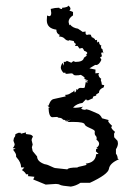

<svg xmlns="http://www.w3.org/2000/svg" viewBox="-20 -674 484 697"><path d="M237.3 3.4Q204.1 0.5 198.2 -2.9Q192.4 -6.3 182.6 -6.3L146 -3.9L100.6 -22.5L105 -32.2L81.1 -34.7L83 -39.1L79.6 -42L74.7 -41Q71.8 -48.8 59.6 -56.6L68.4 -65.9L56.6 -66.4Q56.6 -84.5 41 -101.6Q38.1 -104.5 38.1 -107.4L38.6 -109.9Q38.6 -116.7 27.3 -130.4L36.6 -135.3L26.4 -136.2Q33.2 -144 33.2 -150.9L28.8 -163.1Q29.8 -173.3 32.7 -176Q35.6 -178.7 36.1 -187L46.9 -191.9H55.2L55.7 -188.5L74.7 -193.4L73.7 -187.5Q81.1 -186.5 88.4 -185.5Q95.7 -184.6 99.6 -178.2Q94.7 -169.9 94.7 -165.5L98.6 -149.4L95.7 -139.2L98.6 -125.5L114.7 -106Q114.7 -87.9 141.6 -78.1Q153.8 -76.2 165.5 -69.8Q177.2 -63.5 184.6 -63.5L224.6 -59.1Q227.5 -65.9 260.7 -65.9Q262.7 -68.4 278.6 -71.3Q294.4 -74.2 294.4 -77.1L291 -80.1Q326.7 -83.5 329.1 -114.3L337.9 -115.2L328.1 -124.5L329.1 -133.3L335.4 -134.3L330.1 -137.2Q339.8 -144 339.8 -152.3Q339.8 -159.7 330.1 -167L331.1 -172.4Q331.1 -177.7 327.4 -181.2Q323.7 -184.6 323.7 -190.4L324.2 -197.3Q324.2 -201.7 306.4 -209.2Q288.6 -216.8 287.6 -222.2Q285.6 -231.4 245.6 -231.4L224.1 -231L236.8 -240.7L223.6 -233.4L224.1 -240.7L219.7 -231.4Q219.7 -239.3 209 -239.3Q204.6 -246.6 192.4 -246.6L187.5 -249.5L168.9 -248.5Q157.2 -251 156.2 -283.2L161.1 -282.7L152.3 -290.5H156.2L160.2 -300.3Q166.5 -314 176.8 -314.9Q201.2 -320.8 218.8 -324.2L216.3 -329.6Q227.5 -329.6 235.1 -335Q242.7 -340.3 245.1 -340.3L249.5 -346.2L251 -338.4Q255.9 -338.4 257.8 -351.1L261.7 -347.7V-348.1Q265.1 -355 272.9 -355L281.2 -354.5Q285.2 -354.5 287.6 -356.4L291.5 -377.4L296.4 -373L297.4 -376.5L287.6 -384.8L298.3 -378.9L299.8 -379.4Q299.8 -382.3 283.7 -389.2L288.1 -389.6Q288.1 -394 273.4 -402.3Q267.1 -400.4 254.4 -400.4Q248.5 -400.4 246.1 -404.1Q243.7 -407.7 238.8 -407.7L221.7 -405.8L216.8 -407.7V-411.1L212.4 -409.2Q208.5 -410.2 204.6 -417.2Q200.7 -424.3 200.7 -427.7Q200.7 -436 207 -445.8L212.4 -435.5L211.4 -449.7L215.3 -449.2Q219.7 -449.2 222.7 -453.1L238.8 -446.3L246.1 -452.1L253.9 -449.2Q282.2 -449.2 284.7 -464.4L295.4 -472.2L292.5 -474.6L296.9 -481Q296.9 -485.8 285.6 -489.7Q283.2 -496.1 278.8 -500L268.6 -497.6Q265.6 -502.4 261.7 -507.3H252L255.9 -514.6Q248.5 -517.6 248 -524.9L231.4 -528.3L229.5 -526.4Q221.2 -526.4 214.6 -533.7Q208 -541 194.3 -541.5L196.8 -547.4Q184.6 -551.8 184.6 -566.4Q149.9 -570.8 149.9 -600.6L150.9 -617.7L158.2 -615.2Q166 -615.2 166 -627L164.1 -641.6Q179.7 -646 194.8 -646Q195.3 -642.1 206.1 -641.1L204.6 -645.5Q227.5 -647.5 228 -653.8Q235.8 -647.9 235.8 -642.1Q235.8 -638.7 231.9 -635.7L245.1 -630.4V-618.2Q229 -607.9 229 -594.2L231.9 -582L234.4 -585Q243.7 -572.8 263.2 -569.8L280.3 -558.1L291 -559.6L290.5 -555.2Q290.5 -547.4 296.4 -547.4L302.7 -548.8L309.6 -547.9Q311 -543 313.5 -538.6Q318.4 -538.1 321.3 -534.2Q325.2 -533.2 325.2 -528.3L333 -529.3L331.5 -525.4L334.5 -518.1L335.4 -523.4L339.8 -520.5Q339.8 -511.7 348.6 -507.8L346.7 -506.3Q346.7 -496.1 351.6 -496.1L355.5 -480L351.6 -484.4L347.2 -481.9L350.1 -469.7L343.3 -465.8L348.1 -457Q339.8 -438 328.6 -438L325.7 -438.5L304.7 -425.8L326.7 -421.4L326.2 -407.7L340.3 -409.2L337.4 -405.3Q337.4 -394 347.7 -387.7L345.7 -383.8Q349.6 -373.5 349.6 -366.7L358.4 -364.7L356.4 -356.9Q339.4 -350.1 339.4 -337.4L329.1 -331.1L329.6 -328.1Q328.6 -326.2 322.8 -325Q316.9 -323.7 316.9 -319.8L318.4 -317.9L299.8 -309.6L293.9 -310.5L293 -314.5L279.3 -300.3Q258.8 -297.9 245.1 -283.7Q249 -282.7 253.9 -282.7Q262.2 -282.7 281.7 -286.6L274.9 -281.2Q275.4 -276.4 288.6 -275.4L293.5 -277.3Q302.2 -275.9 315.2 -270Q328.1 -264.2 333 -262.2Q343.3 -259.3 350.6 -244.6L376 -237.8L372.6 -236.3Q372.6 -231.4 378.4 -225.6Q384.3 -219.7 387.2 -216.8L383.8 -212.9Q383.8 -206.5 397.5 -195.3L394 -188.5L394.5 -175.8L406.7 -162.6L408.2 -153.8Q408.2 -143.6 400.9 -132.3V-116.2Q407.2 -107.9 407.2 -98.1L411.6 -95.7Q378.4 -81.5 375.5 -61.3Q372.6 -41 306.2 -10.3H272Q255.9 0.5 237.3 3.4Z"/></svg>

Font: Truetypewriter PolyglOTT
Style: Regular
Weight: 400
Designer: Sergey Beatoff a.k.a. Sam_T
Version: Version 3.76